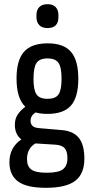

<svg xmlns="http://www.w3.org/2000/svg" viewBox="-20 -704 445 917"><path d="M207 -160Q174 -160 150 -167Q126 -152 126 -127Q126 -112 135 -103Q144 -94 167 -92L272 -83Q329 -79 356 -46Q383 -13 383 54Q383 126 339.5 159.5Q296 193 199 193Q107 193 66 162.5Q25 132 25 71Q25 0 82 -38Q51 -62 51 -108Q51 -138 65.5 -158.5Q80 -179 101 -194Q59 -234 59 -329Q59 -416 94.5 -456.5Q130 -497 208 -497Q284 -497 319 -456.5Q354 -416 354 -328Q354 -240 319 -200Q284 -160 207 -160ZM207 -232Q245 -232 259.5 -253Q274 -274 274 -327Q274 -382 259.5 -403.5Q245 -425 207 -425Q169 -425 154.5 -403.5Q140 -382 140 -327Q140 -274 154.5 -253Q169 -232 207 -232ZM109 56Q109 91 130 106Q151 121 203 121Q259 121 280.5 104.5Q302 88 302 51Q302 19 289 4Q276 -11 245 -13L149 -19Q109 5 109 56ZM207 -570Q181 -570 167.5 -584Q154 -598 154 -622V-632Q154 -656 167.5 -670Q181 -684 207 -684Q233 -684 246 -670Q259 -656 259 -632V-622Q259 -570 207 -570Z"/></svg>

Font: Sofia Sans Condensed Medium
Style: Regular
Weight: 500
Designer: Botio Nikoltchev, Ani Petrova
Foundry: lettersoup
Version: Version 4.101; ttfautohint (v1.8.4.7-5d5b)